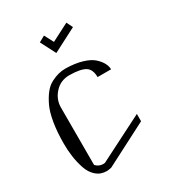

<svg xmlns="http://www.w3.org/2000/svg" viewBox="-188 -907 937 1022"><g transform="rotate(-30 281.0 -396.0)"><path d="M267.6 -736.3 376 -792 394.5 -753.9 249 -678.7 201.2 -771.5 238.3 -792ZM250 -583Q308.6 -582 351.6 -568.8Q394.5 -555.7 416.5 -535.2Q438.5 -514.6 448.2 -495.1Q458 -475.6 458 -458H375Q375 -504.9 347.2 -522.9Q319.3 -541 250 -542Q195.3 -542 160.2 -503.4Q125 -464.8 125 -415V-62.5Q143.6 -42 169.9 -42Q176.8 -42 180.7 -43L458 -183.6V-138.7L196.3 -3.9Q176.8 0 168 0Q130.9 0 104.5 -22.9Q78.1 -45.9 65.4 -84.5Q52.7 -123 47.4 -161.1Q42 -199.2 42 -240.2Q42 -310.5 51.3 -367.2Q60.5 -423.8 77.6 -460Q94.7 -496.1 114.7 -521.5Q134.8 -546.9 159.7 -559.6Q184.6 -572.3 205.6 -577.6Q226.6 -583 250 -583Z"/></g></svg>

Font: wanta
Style: Medium
Weight: 500
Version: Version 0.91